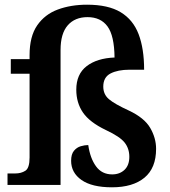

<svg xmlns="http://www.w3.org/2000/svg" viewBox="-20 -788 726 818"><path d="M457 10Q372 10 327.5 -21Q283 -52 283 -103Q283 -131 295 -145.5Q307 -160 324 -165Q341 -170 356 -170Q364 -114 389 -79.5Q414 -45 458 -45Q490 -45 510.5 -64.5Q531 -84 531 -120Q531 -155 511 -180.5Q491 -206 431 -234Q362 -267 333.5 -308.5Q305 -350 305 -406Q305 -472 349 -506Q393 -540 468 -543Q467 -636 438 -675.5Q409 -715 353 -715Q299 -715 268.5 -680Q238 -645 238 -575V0H12V-49H45Q70 -49 88 -60.5Q106 -72 106 -117V-474H26V-536H106V-553Q106 -633 138.5 -680Q171 -727 226.5 -747.5Q282 -768 351 -768Q441 -768 494 -736Q547 -704 570.5 -642.5Q594 -581 594 -491H532Q482 -491 451 -475Q420 -459 420 -419Q420 -386 444 -365.5Q468 -345 529 -317Q595 -286 620 -243Q645 -200 645 -154Q645 -72 595.5 -31Q546 10 457 10Z"/></svg>

Font: Noto Naskh Arabic UI Semi
Style: Bold
Weight: 700
Designer: Monotype Design Team, David Williams, Mohamad Dakak and Nizar Qandah
Foundry: Monotype Imaging Inc.
Version: Version 2.014; ttfautohint (v1.8.4.7-5d5b)